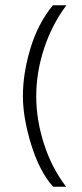

<svg xmlns="http://www.w3.org/2000/svg" viewBox="-20 -713 316 737"><path d="M184.1 3.9Q131.8 -54.2 99.9 -157.5Q67.9 -260.7 67.9 -344.2Q67.9 -431.2 96.7 -526.9Q125.5 -622.6 183.1 -692.9H234.9Q179.2 -618.2 149.2 -526.9Q119.1 -435.5 119.1 -342.8Q119.1 -253.4 148.7 -161.1Q178.2 -68.8 233.9 3.9Z"/></svg>

Font: HK Grotesk Light
Style: Regular
Weight: 300
Designer: Alfredo Marco Pradil and Stefan Peev
Foundry: Hanken Design Co.
Version: Version 1.045;PS 001.045;hotconv 1.0.88;makeotf.lib2.5.64775